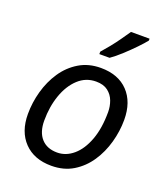

<svg xmlns="http://www.w3.org/2000/svg" viewBox="-141 -865 845 971"><g transform="rotate(20 281.5 -379.0)"><path d="M248 8Q155 8 101.5 -47.5Q48 -103 48 -198Q48 -260 65 -321Q82 -382 115.5 -432Q149 -482 199.5 -512.5Q250 -543 316 -543Q410 -543 463 -487.5Q516 -432 516 -336Q516 -275 499 -214Q482 -153 448.5 -103Q415 -53 365 -22.5Q315 8 248 8ZM253 -65Q300 -65 339.5 -98.5Q379 -132 402.5 -195Q426 -258 426 -346Q426 -376 415.5 -404.5Q405 -433 381 -451.5Q357 -470 317 -470Q262 -470 221.5 -432.5Q181 -395 159 -332.5Q137 -270 137 -195Q137 -133 167.5 -99Q198 -65 253 -65ZM284 -606V-619Q301 -638 322 -664Q343 -690 362 -717Q381 -744 396 -766H496V-756Q482 -738 454.5 -709.5Q427 -681 396 -652.5Q365 -624 339 -606Z"/></g></svg>

Font: BC Sans
Style: Italic
Weight: 400
Italic angle: -12°
Designer: Monotype Design Team
Designer: Province of B.C.
Foundry: Monotype Imaging Inc.
Version: Version 2.000;GOOG;noto-source:20170915:90ef993387c0